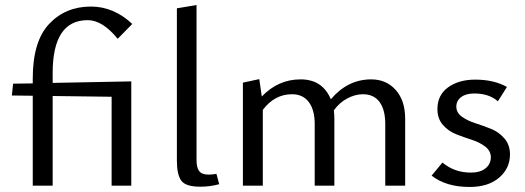

<svg xmlns="http://www.w3.org/2000/svg" viewBox="-20 -737 2083 762"><path d="M189 -447V-408L501 -414V0H423V-353L189 -356V0H110V-357L27 -358L32 -405L110 -406V-426Q110 -573 175 -642Q240 -711 341 -711Q431 -711 505 -642L447 -583Q387 -657 328 -657Q189 -657 189 -447Z M775 4Q717 4 699.5 -20Q682 -44 682 -99V-704L760 -717V-101Q760 -72 770.5 -58Q781 -44 808 -44Q821 -44 839 -47L850 -6Q814 4 775 4Z M1453 -422Q1513 -422 1550.5 -380Q1588 -338 1588 -266V0H1509V-245Q1509 -301 1486.5 -332Q1464 -363 1420 -363Q1390 -363 1358.5 -346.5Q1327 -330 1305 -299Q1307 -279 1307 -266V0H1229V-245Q1229 -301 1205.5 -332Q1182 -363 1139 -363Q1070 -363 1023 -301V0H944V-409L1009 -423L1019 -354Q1084 -422 1173 -422Q1260 -422 1293 -343Q1360 -422 1453 -422Z M1844 5Q1750 5 1693 -40L1736 -92Q1783 -52 1849 -52Q1886 -52 1907 -69Q1928 -86 1928 -113Q1928 -138 1906 -155Q1884 -172 1853 -182Q1822 -192 1791 -204Q1760 -216 1738 -241Q1716 -266 1716 -304Q1716 -360 1758.5 -390.5Q1801 -421 1866 -421Q1940 -421 1992 -392L1956 -335Q1921 -366 1862 -366Q1829 -366 1810 -351.5Q1791 -337 1791 -314Q1791 -290 1813 -274Q1835 -258 1866.5 -248Q1898 -238 1929 -225.5Q1960 -213 1982 -187.5Q2004 -162 2004 -124Q2004 -69 1961 -32Q1918 5 1844 5Z"/></svg>

Font: EauTestInfant Medium
Style: Regular
Weight: 500
Designer: Christian Thalmann (Catharsis Fonts)
Version: Version 0.001;PS 000.001;hotconv 1.0.88;makeotf.lib2.5.64775